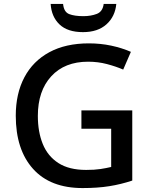

<svg xmlns="http://www.w3.org/2000/svg" viewBox="-20 -944 767 974"><path d="M393 -384H651V-28Q594 -9 534.5 0.5Q475 10 399 10Q235 10 147.5 -87.5Q60 -185 60 -357Q60 -469 103.5 -551.5Q147 -634 230 -679Q313 -724 431 -724Q490 -724 544 -712.5Q598 -701 644 -681L605 -591Q568 -607 522.5 -619Q477 -631 427 -631Q308 -631 240 -557Q172 -483 172 -356Q172 -275 197 -213.5Q222 -152 276 -117Q330 -82 417 -82Q460 -82 489.5 -86.5Q519 -91 544 -97V-291H393ZM570 -924Q564 -860 520 -820.5Q476 -781 401 -781Q323 -781 282 -820Q241 -859 237 -924H300Q304 -883 331 -872.5Q358 -862 403 -862Q441 -862 471 -873.5Q501 -885 506 -924Z"/></svg>

Font: Noto Sans Sinhala Medium
Style: Regular
Weight: 500
Designer: Jelle Bosma - Monotype Design Team
Foundry: Monotype Imaging Inc.
Version: Version 2.006; ttfautohint (v1.8.4.7-5d5b)